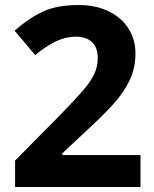

<svg xmlns="http://www.w3.org/2000/svg" viewBox="-20 -744 612 764"><path d="M40 0V-105L219 -286Q281 -350 310.5 -384Q340 -418 354.5 -448.5Q369 -479 369 -513Q369 -555 346 -576.5Q323 -598 282 -598Q242 -598 203.5 -580Q165 -562 120 -525L38 -622Q95 -672 151 -698Q207 -724 293 -724Q361 -724 412.5 -699Q464 -674 491.5 -630Q519 -586 519 -531Q519 -474 496.5 -426Q474 -378 433.5 -332.5Q393 -287 320 -220L228 -134V-127H539V0Z"/></svg>

Font: Noto Sans Arabic
Style: Bold
Weight: 700
Designer: Nadine Chahine
Foundry: Monotype Imaging Inc.
Version: Version 1.001